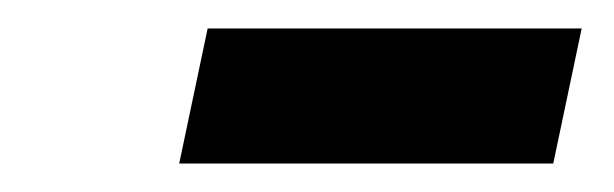

<svg xmlns="http://www.w3.org/2000/svg" viewBox="-20 -318 432 135"><path d="M106 -203 126 -298H389L369 -203Z"/></svg>

Font: Heuristica
Style: Bold Italic
Weight: 700
Italic angle: -13°
Version: Version 1.0.2